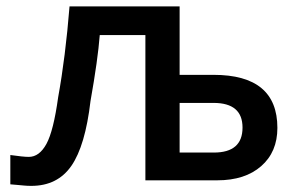

<svg xmlns="http://www.w3.org/2000/svg" viewBox="-20 -571 936 608"><path d="M548.8 -87.9H657.2Q748 -87.9 748 -167Q748 -245.1 656.2 -245.1H548.8ZM12.7 12.7V-80.1Q53.7 -74.2 71.3 -74.2Q104.5 -74.2 127 -115.2Q149.4 -156.2 164.1 -262.7Q187.5 -391.6 200.2 -550.8H548.8V-334H656.2Q858.4 -334 858.4 -166Q858.4 -89.8 807.1 -44.9Q755.9 0 668 0H440.4V-460H295.9Q290 -382.8 266.6 -251Q250 -109.4 206.1 -45.9Q162.1 17.6 79.1 17.6Q66.4 17.6 56.6 16.6Q46.9 15.6 34.7 14.6Q22.5 13.7 12.7 12.7Z"/></svg>

Font: Gothic A1 SemiBold
Style: Regular
Weight: 600
Version: Version 2.50